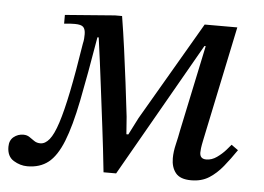

<svg xmlns="http://www.w3.org/2000/svg" viewBox="-63 -530 815 592"><g transform="rotate(5 344.0 -233.5)"><path d="M41 10Q19 10 -1.5 -2.5Q-22 -15 -22 -45Q-22 -65 -9 -75.5Q4 -86 21 -86Q32 -86 40 -80.5Q48 -75 56 -69.5Q64 -64 75 -64Q90 -64 103 -80Q116 -96 128 -133Q140 -170 152.5 -231Q165 -292 179 -382Q181 -390 181.5 -397.5Q182 -405 182 -411Q182 -426 175.5 -433Q169 -440 149 -440Q142 -440 133 -439.5Q124 -439 116 -438V-465L270 -477H292Q300 -428 307 -376.5Q314 -325 320.5 -273Q327 -221 333 -169L337 -115H343L370 -168L548 -473H649L575 -120Q571 -101 570 -92.5Q569 -84 569 -79Q569 -59 589 -59Q606 -59 621.5 -70Q637 -81 648.5 -94Q660 -107 663 -111L684 -96Q665 -68 645.5 -44Q626 -20 603 -5.5Q580 9 548 9Q514 9 500 -8.5Q486 -26 486 -54Q486 -74 491.5 -97Q497 -120 501 -142L557 -407H553L316 8H277Q269 -68 261 -131.5Q253 -195 245 -260Q237 -325 226 -405H222Q202 -286 186 -206Q170 -126 151 -78.5Q132 -31 106 -10.5Q80 10 41 10Z"/></g></svg>

Font: STIX Two Text
Style: Italic
Weight: 400
Italic angle: -12°
Designer: Ross Mills, John Hudson & Paul Hanslow, Tiro Typeworks Ltd; with prior portions MicroPress Inc. and Coen Hoffman, Elsevi
Foundry: Tiro Typeworks Ltd
Version: Version 2.13 b171